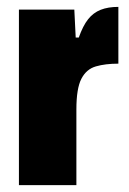

<svg xmlns="http://www.w3.org/2000/svg" viewBox="-20 -538 376 558"><path d="M35 0V-510H196L200 -429H209Q221 -463 236 -482Q251 -501 272.5 -509.5Q294 -518 324 -518V-353Q286 -353 258.5 -345Q231 -337 216.5 -309Q202 -281 202 -220V0Z"/></svg>

Font: Saira Condensed Black
Style: Regular
Weight: 900
Width: 3
Designer: Hector Gatti with collaboration of the Omnibus-Type team
Foundry: Omnibus-Type
Version: Version 1.101